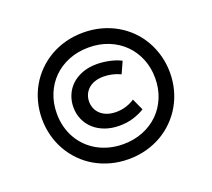

<svg xmlns="http://www.w3.org/2000/svg" viewBox="-142 -1044 1372 1242"><g transform="rotate(-20 544.0 -423.5)"><path d="M103.5 -424.3Q103.5 -484.4 118.2 -540.3Q132.8 -596.2 160.4 -644.5Q188 -692.9 227.3 -732.4Q266.6 -772 315.4 -800.3Q364.3 -828.6 421.9 -844Q479.5 -859.4 543.9 -859.4Q607.9 -859.4 665.5 -844Q723.1 -828.6 772.2 -800.3Q821.3 -772 860.6 -732.4Q899.9 -692.9 927.2 -644.5Q954.6 -596.2 969.5 -540.3Q984.4 -484.4 984.4 -424.3Q984.4 -364.3 969.7 -308.6Q955.1 -252.9 927.5 -204.6Q899.9 -156.2 860.6 -116.5Q821.3 -76.7 772.5 -48.3Q723.6 -20 666 -4.4Q608.4 11.2 543.9 11.2Q479.5 11.2 421.9 -4.4Q364.3 -20 315.2 -48.3Q266.1 -76.7 227.1 -116.5Q188 -156.2 160.4 -204.6Q132.8 -252.9 118.2 -308.6Q103.5 -364.3 103.5 -424.3ZM205.6 -424.3Q205.6 -376 216.8 -332.8Q228 -289.6 249.3 -252.7Q270.5 -215.8 300.5 -186Q330.6 -156.2 368.2 -135.3Q405.8 -114.3 450.2 -103Q494.6 -91.8 543.9 -91.8Q617.7 -91.8 679.9 -116.7Q742.2 -141.6 787.1 -185.8Q832 -230 857.2 -291Q882.3 -352.1 882.3 -424.3Q882.3 -496.1 857.2 -557.1Q832 -618.2 787.1 -662.6Q742.2 -707 680.2 -731.9Q618.2 -756.8 543.9 -756.8Q469.7 -756.8 407.5 -731.9Q345.2 -707 300.3 -662.6Q255.4 -618.2 230.5 -557.1Q205.6 -496.1 205.6 -424.3ZM320.3 -426.3Q320.3 -469.2 336.2 -507.8Q352.1 -546.4 382.3 -575.2Q412.6 -604 456.5 -620.8Q500.5 -637.7 557.1 -637.7Q579.1 -637.7 601.6 -635Q624 -632.3 645.5 -627.7Q667 -623 686.8 -616.2Q706.5 -609.4 722.7 -600.6L686.5 -520.5Q655.8 -534.7 626.5 -540.8Q597.2 -546.9 570.8 -546.9Q535.6 -546.9 509 -537.4Q482.4 -527.8 464.6 -511.2Q446.8 -494.6 437.5 -472.7Q428.2 -450.7 428.2 -425.8Q428.2 -400.4 437.7 -377.9Q447.3 -355.5 465.6 -338.9Q483.9 -322.3 510.5 -312.7Q537.1 -303.2 571.8 -303.2Q608.9 -303.2 641.8 -314Q674.8 -324.7 699.2 -341.8L735.8 -261.2Q702.1 -240.2 658 -226.3Q613.8 -212.4 561.5 -212.4Q506.8 -212.4 462.2 -228.8Q417.5 -245.1 386 -273.9Q354.5 -302.7 337.4 -341.8Q320.3 -380.9 320.3 -426.3Z"/></g></svg>

Font: Krona One
Style: Regular
Weight: 400
Version: Version 1.003